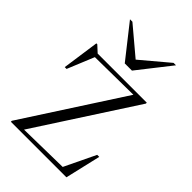

<svg xmlns="http://www.w3.org/2000/svg" viewBox="-220 -815 897 897"><g transform="rotate(45 228.5 -366.0)"><path d="M32 0V-6.5L347.5 -494L96 -491L41.5 -358.5H29.5L55.5 -541.5H61.5L93.5 -512H418V-506L101.5 -17.5L352.5 -22L426.5 -176H440L399 0ZM391 -732 263 -569H215.5L87 -732H103L239 -617.5L375 -732Z"/></g></svg>

Font: Newsreader Display Light
Style: Regular
Weight: 300
Designer: Hugues Gentile
Foundry: Production Type
Version: Version 1.001